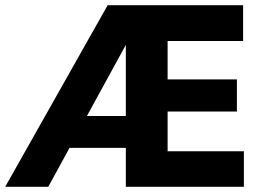

<svg xmlns="http://www.w3.org/2000/svg" viewBox="-29 -720 1013 740"><path d="M386 -700H908V-562H617V-414H884V-290H617V-137H911V0H456V-150H239L157 0H-9ZM456 -273V-547L306 -273Z"/></svg>

Font: Chess Sans
Style: Bold
Weight: 700
Designer: Wolf Bōese
Foundry: Wolf Bōese
Version: Version 7.223